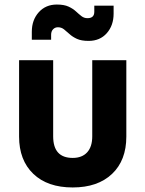

<svg xmlns="http://www.w3.org/2000/svg" viewBox="-20 -815 640 845"><path d="M300 10Q189 10 126.5 -50Q64 -110 64 -214V-550H214V-215Q214 -120 300 -120Q341 -120 363.5 -144.5Q386 -169 386 -215V-550H536V-214Q536 -109 473 -49.5Q410 10 300 10ZM370 -635Q338 -635 318.5 -644Q299 -653 286 -665Q273 -677 261.5 -686Q250 -695 235 -695Q222 -695 213.5 -686Q205 -677 205 -662V-640H120V-675Q120 -727 150.5 -761Q181 -795 230 -795Q262 -795 281.5 -786Q301 -777 314 -765Q327 -753 338.5 -744Q350 -735 365 -735Q395 -735 395 -763V-790H480V-755Q480 -703 450 -669Q420 -635 370 -635Z"/></svg>

Font: JetBrains Mono NL ExtraBold
Style: Regular
Weight: 800
Designer: Philipp Nurullin, Konstantin Bulenkov
Foundry: JetBrains
Version: Version 2.304; ttfautohint (v1.8.4.7-5d5b)